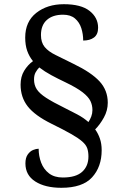

<svg xmlns="http://www.w3.org/2000/svg" viewBox="-20 -780 584 914"><path d="M272 114Q195 114 148 84Q101 54 101 -2Q101 -29 112 -44.5Q123 -60 137.5 -66Q152 -72 164 -72Q164 -37 176 -5.5Q188 26 213.5 45.5Q239 65 279 65Q341 65 371 38Q401 11 401 -35Q401 -57 395.5 -73.5Q390 -90 372 -106Q354 -122 319 -142Q284 -162 225 -191Q146 -230 112 -273.5Q78 -317 78 -377Q78 -415 95 -443Q112 -471 137 -489Q119 -511 109.5 -538Q100 -565 100 -601Q100 -677 152.5 -718.5Q205 -760 284 -760Q366 -760 406.5 -728Q447 -696 447 -648Q447 -616 427.5 -601.5Q408 -587 376 -587Q376 -618 367 -646Q358 -674 337 -692Q316 -710 280 -710Q231 -710 203 -685Q175 -660 175 -613Q175 -578 192.5 -556.5Q210 -535 245 -518Q280 -501 330 -476Q415 -435 454 -392.5Q493 -350 493 -291Q493 -254 474.5 -220.5Q456 -187 433 -164Q447 -145 455.5 -120.5Q464 -96 464 -65Q464 14 418.5 64Q373 114 272 114ZM401 -199Q409 -211 414.5 -225.5Q420 -240 420 -256Q420 -279 410.5 -299Q401 -319 373.5 -340.5Q346 -362 292 -388Q256 -405 224.5 -422Q193 -439 167 -459Q157 -449 149.5 -435.5Q142 -422 142 -402Q142 -375 155 -355Q168 -335 199.5 -314.5Q231 -294 288 -266Q318 -251 347.5 -235.5Q377 -220 401 -199Z"/></svg>

Font: Noto Serif Ahom
Style: Regular
Weight: 400
Designer: Monotype Design Team
Foundry: Monotype Imaging Inc.
Version: Version 2.007; ttfautohint (v1.8.4.7-5d5b)